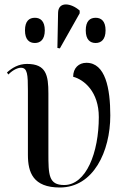

<svg xmlns="http://www.w3.org/2000/svg" viewBox="-20 -823 566 853"><path d="M246 -608 334 -764V-776C296 -810 239 -818 238 -766L235 -610ZM135 -632C159 -632 179 -647 179 -688C179 -730 159 -744 135 -744C110 -744 91 -730 91 -688C91 -647 110 -632 135 -632ZM405 -632C429 -632 449 -647 449 -688C449 -730 429 -744 405 -744C380 -744 361 -730 361 -688C361 -647 380 -632 405 -632ZM246 10C395 10 470 -150 470 -310C470 -431 448 -544 364 -544C330 -544 305 -521 305 -482C354 -469 419 -415 419 -303C419 -145 363 -1 265 -1C196 -1 195 -46 195 -143V-408C195 -489 185 -539 100 -539C62 -539 33 -521 11 -501L17 -492C40 -515 61 -522 73 -522C102 -522 104 -492 104 -420V-135C104 -57 127 10 246 10Z"/></svg>

Font: Noto Serif Display SemiCondensed
Style: Regular
Weight: 400
Width: 4
Designer: Monotype Design Team
Foundry: Monotype Imaging Inc.
Version: Version 2.009